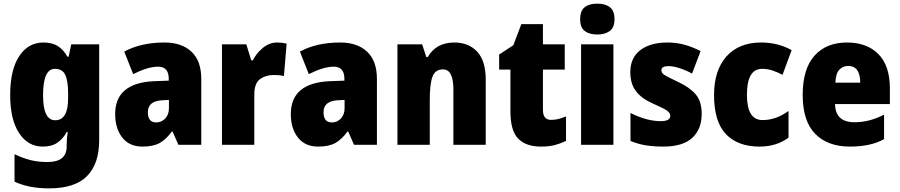

<svg xmlns="http://www.w3.org/2000/svg" viewBox="-20 -797 4954 1057"><path d="M355 -282V-256Q355 -135 284 -135Q217 -135 217 -272Q217 -418 282 -418Q324 -418 339.5 -384.5Q355 -351 355 -282ZM36 -274Q36 -139 85 -64.5Q134 10 215 10Q265 10 296 -11.5Q327 -33 347 -70H353Q347 -34 347 2V10Q347 95 241 95Q190 95 148.5 84.5Q107 74 60 52V203Q138 240 250 240Q393 240 459.5 172Q526 104 526 -25V-553H372L358 -485H351Q329 -524 298 -543.5Q267 -563 219 -563Q135 -563 85.5 -487.5Q36 -412 36 -274Z M910 -201Q910 -166 889.5 -144.5Q869 -123 840 -123Q794 -123 794 -179Q794 -241 873 -245L910 -247ZM664 -513 713 -389Q795 -430 850 -430Q909 -430 909 -363V-353L827 -350Q614 -340 614 -169Q614 -90 653 -40Q692 10 764 10Q824 10 859.5 -10Q895 -30 926 -73H930L962 0H1088V-363Q1088 -462 1034 -512.5Q980 -563 886 -563Q756 -563 664 -513Z M1372 -465H1363L1336 -553H1202V0H1380V-275Q1380 -339 1411.5 -361.5Q1443 -384 1485 -384Q1506 -384 1519.5 -382.5Q1533 -381 1543 -378L1558 -557Q1531 -563 1506 -563Q1462 -563 1426 -532.5Q1390 -502 1372 -465Z M1877 -201Q1877 -166 1856.5 -144.5Q1836 -123 1807 -123Q1761 -123 1761 -179Q1761 -241 1840 -245L1877 -247ZM1631 -513 1680 -389Q1762 -430 1817 -430Q1876 -430 1876 -363V-353L1794 -350Q1581 -340 1581 -169Q1581 -90 1620 -40Q1659 10 1731 10Q1791 10 1826.5 -10Q1862 -30 1893 -73H1897L1929 0H2055V-363Q2055 -462 2001 -512.5Q1947 -563 1853 -563Q1723 -563 1631 -513Z M2335 -483H2327L2304 -553H2168V0H2346V-247Q2346 -335 2361 -375Q2376 -415 2419 -415Q2476 -415 2476 -304V0H2654V-360Q2654 -462 2607 -512.5Q2560 -563 2481 -563Q2381 -563 2335 -483Z M2969 -191V-414H3089V-553H2969V-664H2850L2806 -548L2728 -497V-414H2790V-183Q2790 -77 2833 -33.5Q2876 10 2958 10Q3002 10 3034.5 1.5Q3067 -7 3096 -21V-156Q3074 -147 3054.5 -142Q3035 -137 3014 -137Q2969 -137 2969 -191Z M3174 -691Q3174 -645 3199.5 -626Q3225 -607 3268 -607Q3310 -607 3336.5 -626Q3363 -645 3363 -691Q3363 -738 3337.5 -757.5Q3312 -777 3268 -777Q3224 -777 3199 -757.5Q3174 -738 3174 -691ZM3179 -553V0H3357V-553Z M3715 -345Q3654 -374 3637.5 -384.5Q3621 -395 3621 -410Q3621 -433 3661 -433Q3687 -433 3722 -421.5Q3757 -410 3790 -392L3837 -516Q3791 -539 3747.5 -551Q3704 -563 3655 -563Q3560 -563 3505 -521Q3450 -479 3450 -400Q3450 -337 3480 -296.5Q3510 -256 3570 -229Q3634 -201 3652 -188Q3670 -175 3670 -159Q3670 -130 3618 -130Q3540 -130 3451 -175V-21Q3495 -3 3538 3.5Q3581 10 3631 10Q3739 10 3791 -38Q3843 -86 3843 -170Q3843 -239 3810 -277.5Q3777 -316 3715 -345Z M4321 -39V-186Q4252 -136 4178 -136Q4092 -136 4092 -275Q4092 -418 4175 -418Q4204 -418 4231 -409.5Q4258 -401 4288 -385L4338 -521Q4263 -563 4170 -563Q4048 -563 3979.5 -486.5Q3911 -410 3911 -274Q3911 -127 3976.5 -58.5Q4042 10 4161 10Q4254 10 4321 -39Z M4399 -274Q4399 -130 4468 -60Q4537 10 4659 10Q4774 10 4847 -31V-166Q4767 -124 4684 -124Q4579 -124 4577 -224H4879V-310Q4879 -435 4816 -499Q4753 -563 4643 -563Q4529 -563 4464 -490.5Q4399 -418 4399 -274ZM4716 -342H4579Q4581 -392 4600.5 -413Q4620 -434 4649 -434Q4715 -434 4716 -342Z"/></svg>

Font: Noto Sans UI SemiCondensed Black
Style: Regular
Weight: 900
Width: 4
Designer: Monotype Design Team
Foundry: Monotype Imaging Inc.
Version: 1.001